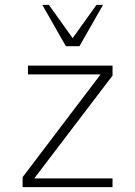

<svg xmlns="http://www.w3.org/2000/svg" viewBox="-20 -770 556 790"><path d="M443 -36H121L443 -459V-500H95V-464H394L73 -41V0H443ZM251 -580H307L404 -750H377L279 -613L181 -750H154Z"/></svg>

Font: Perun ExtraLight
Style: Regular
Weight: 200
Foundry: Copyright (c) Stefan Peev, Context Ltd, 2016
Version: Version 1.089